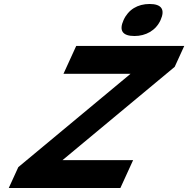

<svg xmlns="http://www.w3.org/2000/svg" viewBox="-20 -945 946 965"><path d="M649 -140H294L858 -609L906 -714H363L299 -574H636L72 -105L24 0H585ZM732 -925C672 -925 625 -897 601 -844C577 -791 596 -764 656 -764C712 -764 763 -791 787 -844C811 -897 792 -925 732 -925Z"/></svg>

Font: Passageway
Style: BdSuIt
Weight: 700
Foundry: Ascender Corporation
Version: Version 1.11